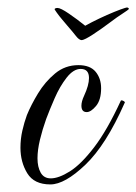

<svg xmlns="http://www.w3.org/2000/svg" viewBox="-20 -477 360 507"><path d="M310 -456Q315 -458 318 -456.5Q321 -455 320 -453Q319 -451 303.5 -441Q288 -431 275 -421Q247 -400 225.5 -386Q204 -372 196 -371Q189 -371 180.5 -382Q172 -393 158 -409Q153 -415 144.5 -425Q136 -435 130 -443.5Q124 -452 124 -453Q126 -456 132 -456Q140 -456 162 -441Q184 -426 205 -409Q221 -418 242 -428Q263 -438 281.5 -445.5Q300 -453 310 -456ZM113 10Q70 10 52 -19.5Q34 -49 34 -87Q34 -110 39 -132Q44 -154 51 -173Q62 -200 80.5 -230.5Q99 -261 125.5 -283Q152 -305 187 -305Q218 -305 232.5 -287.5Q247 -270 247 -244Q247 -213 233.5 -197Q220 -181 209 -181Q195 -181 195 -198Q195 -209 202 -224Q215 -252 215 -271Q215 -295 193 -295Q174 -295 156 -272Q138 -249 124.5 -218Q111 -187 102 -163Q92 -135 85.5 -108Q79 -81 79 -59Q79 -36 87.5 -21Q96 -6 114 -6Q135 -6 164.5 -24.5Q194 -43 228.5 -88Q263 -133 299 -211Q299 -212 301 -212Q304 -212 307.5 -209.5Q311 -207 309 -205Q260 -94 205.5 -42Q151 10 113 10Z"/></svg>

Font: Mea Culpa
Style: Regular
Weight: 400
Designer: Robert E. Leuschke
Foundry: Robert E. Leuschke
Version: Version 1.010; ttfautohint (v1.8.3)